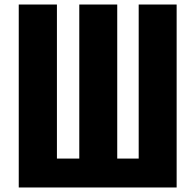

<svg xmlns="http://www.w3.org/2000/svg" viewBox="-20 -830 865 850"><path d="M63 0V-810H232V-128H331V-810H499V-128H594V-810H762V0Z"/></svg>

Font: Oswald
Style: Bold
Weight: 700
Designer: Vernon Adams
Foundry: Vernon Adams
Version: Version 4.103;gftools[0.9.33.dev8+g029e19f]